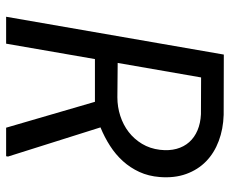

<svg xmlns="http://www.w3.org/2000/svg" viewBox="-82 -669 751 627"><g transform="rotate(90 293.5 -355.5)"><path d="M312.5 -290H172.9L122.6 0H34.7L158.2 -710.9L355 -710.4Q401.4 -709 440.4 -694.3Q479.5 -679.7 506.8 -653.1Q534.2 -626.5 548.1 -588.1Q562 -549.8 558.1 -501.5Q555.2 -464.8 541.5 -435.1Q527.8 -405.3 506.1 -381.3Q484.4 -357.4 456.3 -339.4Q428.2 -321.3 396 -308.1L491.2 -6.3L490.2 0H397ZM185.5 -364.3 297.9 -363.3Q329.1 -363.3 358.4 -372.8Q387.7 -382.3 410.9 -400.1Q434.1 -418 449.7 -443.8Q465.3 -469.7 469.2 -502.4Q472.7 -532.2 466.1 -556.4Q459.5 -580.6 444.1 -597.9Q428.7 -615.2 405.5 -625Q382.3 -634.8 353 -636.2L232.9 -636.7Z"/></g></svg>

Font: TypoPRO Roboto Mono
Style: Italic
Weight: 400
Designer: Google
Version: Version 2.000986; 2015; ttfautohint (v1.3)